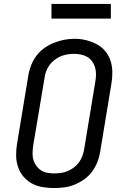

<svg xmlns="http://www.w3.org/2000/svg" viewBox="-20 -942 640 970"><path d="M253 8Q223 8 194 3Q165 -2 140.5 -15.5Q116 -29 98 -50.5Q80 -72 71 -99Q62 -126 61.5 -155.5Q61 -185 66 -215L123 -560Q127 -586 137 -611.5Q147 -637 163.5 -659.5Q180 -682 203 -698.5Q226 -715 252 -725.5Q278 -736 304 -741Q330 -746 357 -746Q387 -746 415 -739Q443 -732 468 -719Q493 -706 511 -684.5Q529 -663 538 -636Q547 -609 547.5 -579.5Q548 -550 543 -520L486 -175Q482 -149 472 -123.5Q462 -98 445.5 -75.5Q429 -53 406 -36.5Q383 -20 357.5 -9.5Q332 1 305.5 4.5Q279 8 253 8ZM254 -66Q272 -66 289 -68.5Q306 -71 322.5 -78Q339 -85 353.5 -96Q368 -107 379 -122Q390 -137 396 -153.5Q402 -170 405 -187L462 -532Q465 -550 465 -568Q465 -586 460 -602.5Q455 -619 445 -632.5Q435 -646 420.5 -654.5Q406 -663 388.5 -666.5Q371 -670 353 -670Q336 -670 319 -667Q302 -664 285.5 -657Q269 -650 254.5 -638.5Q240 -627 229.5 -612.5Q219 -598 213 -581.5Q207 -565 205 -548L147 -203Q145 -185 144.5 -167Q144 -149 149 -133Q154 -117 164 -103.5Q174 -90 188 -81Q202 -72 219 -69Q236 -66 254 -66ZM240 -848V-922H540V-848Z"/></svg>

Font: Iosevka Curly Slab Extended
Style: Italic
Weight: 400
Width: 7
Italic angle: -9°
Monospace: yes
Designer: Belleve Invis
Foundry: Belleve Invis
Version: Version 11.1.0; ttfautohint (v1.8.3)